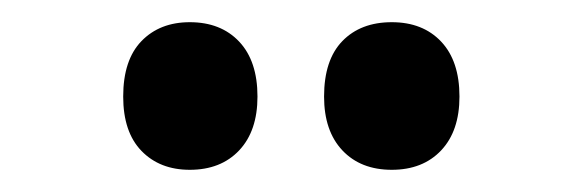

<svg xmlns="http://www.w3.org/2000/svg" viewBox="-20 -768 525 173"><path d="M91 -681Q91 -714 107.5 -731Q124 -748 151 -748Q179 -748 195.5 -730.5Q212 -713 212 -681Q212 -650 195.5 -632.5Q179 -615 151 -615Q124 -615 107.5 -632Q91 -649 91 -681ZM272 -681Q272 -714 288.5 -731Q305 -748 333 -748Q361 -748 377.5 -730.5Q394 -713 394 -681Q394 -650 377.5 -632.5Q361 -615 333 -615Q305 -615 288.5 -632.5Q272 -650 272 -681Z"/></svg>

Font: Noto Sans ExtraCondensed
Style: Bold
Weight: 700
Width: 2
Designer: Monotype Design Team
Foundry: Monotype Imaging Inc.
Version: Version 2.013; ttfautohint (v1.8.4.7-5d5b)